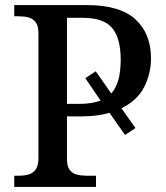

<svg xmlns="http://www.w3.org/2000/svg" viewBox="-20 -734 651 754"><path d="M36 0V-44H55Q76 -44 93 -49Q110 -54 120.5 -69Q131 -84 131 -115V-603Q131 -633 120 -647Q109 -661 92 -665.5Q75 -670 55 -670H36V-714H322Q451 -714 512 -658Q573 -602 573 -504Q573 -445 546 -392Q519 -339 457 -309L512 -231L471 -204L410 -291Q386 -284 359 -280.5Q332 -277 300 -277H243V-110Q243 -81 253.5 -67Q264 -53 281.5 -48.5Q299 -44 319 -44H357V0ZM290 -326Q316 -326 337.5 -329.5Q359 -333 375 -339L315 -427L356 -454L417 -367Q436 -388 445 -421Q454 -454 454 -500Q454 -584 420.5 -624Q387 -664 305 -664H243V-326Z"/></svg>

Font: ET Text
Style: Regular
Weight: 470
Designer: Monotype Design Team
Foundry: Monotype Imaging Inc.
Version: Version 2.009